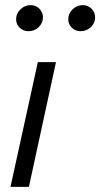

<svg xmlns="http://www.w3.org/2000/svg" viewBox="-20 -731 392 751"><path d="M21 0 128 -488H199L93 0ZM91 -609Q71 -609 57 -622.5Q43 -636 43 -656Q43 -678 60 -694.5Q77 -711 100 -711Q120 -711 134 -697Q148 -683 148 -663Q148 -641 131.5 -625Q115 -609 91 -609ZM295 -609Q275 -609 261 -622.5Q247 -636 247 -656Q247 -678 264 -694.5Q281 -711 304 -711Q324 -711 338 -697Q352 -683 352 -663Q352 -641 335.5 -625Q319 -609 295 -609Z"/></svg>

Font: Red Hat Text
Style: Italic
Weight: 400
Italic angle: -12°
Designer: Pentagram, MCKL
Foundry: Pentagram, MCKL
Version: Version 1.023